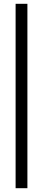

<svg xmlns="http://www.w3.org/2000/svg" viewBox="-20 -854 225 1009"><path d="M62 135V-834H124V135Z"/></svg>

Font: Baskervville
Style: Bold
Weight: 700
Version: Version 1.100